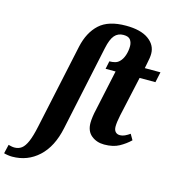

<svg xmlns="http://www.w3.org/2000/svg" viewBox="-268 -886 1124 1243"><g transform="rotate(15 294.0 -265.0)"><path d="M-72 240Q-85 240 -101.5 237.5Q-118 235 -127 232L-113 172Q-106 174 -94.5 176.5Q-83 179 -73 179Q-45 179 -25 164Q-5 149 11 112Q27 75 41 9L163 -561Q185 -660 245 -715Q305 -770 422 -770Q521 -770 573.5 -732.5Q626 -695 626 -636Q626 -611 617 -571L610 -536H715L700 -466H594L535 -198Q525 -150 525 -122Q525 -99 536 -87Q547 -75 565 -75Q583 -75 600 -83Q617 -91 632 -102L654 -64Q623 -34 583 -12Q543 10 483 10Q433 10 397.5 -18.5Q362 -47 362 -103Q362 -121 365.5 -146Q369 -171 374 -191L433 -466H366L377 -519Q397 -519 414 -523.5Q431 -528 443 -540Q461 -557 471 -586.5Q481 -616 481 -648Q481 -673 468.5 -690.5Q456 -708 422 -708Q385 -708 362.5 -682Q340 -656 327 -594L206 -25Q179 104 105 172Q31 240 -72 240Z"/></g></svg>

Font: Noto Serif Condensed ExtraBold
Style: Italic
Weight: 800
Width: 3
Italic angle: -12°
Designer: Monotype Design Team
Foundry: Monotype Imaging Inc.
Version: Version 2.014; ttfautohint (v1.8.4.7-5d5b)